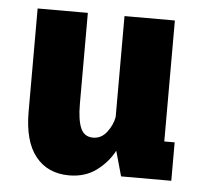

<svg xmlns="http://www.w3.org/2000/svg" viewBox="-43 -545 636 600"><g transform="rotate(5 275.0 -244.5)"><path d="M194.5 11Q127.5 11 89.5 -36.2Q51.5 -83.5 51.5 -176.5V-500H209V-214.5Q209 -165 220 -139Q231 -113 259 -113Q285 -113 302.2 -135.5Q319.5 -158 324 -183.5V-500H482V-120.5H514.5V0H357L335 -78.5Q315.5 -41.5 280 -15.2Q244.5 11 194.5 11Z"/></g></svg>

Font: Trispace SemiCondensed
Style: Bold
Weight: 700
Width: 4
Designer: Tyler Finck
Foundry: Etcetera Type Company
Version: Version 1.210; ttfautohint (v1.8.3)